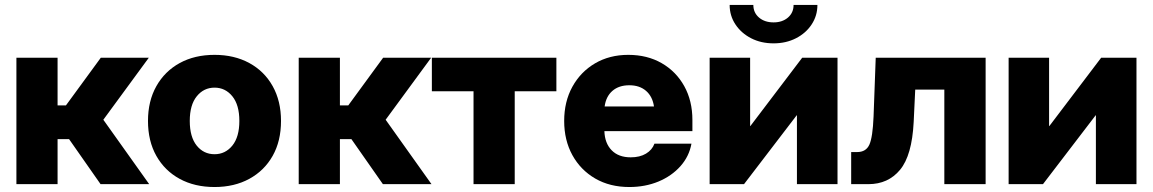

<svg xmlns="http://www.w3.org/2000/svg" viewBox="-20 -751 4701 783"><path d="M46.9 0V-515.6H214.8V-321.3H249L391.1 -515.6H586.9L401.4 -262.7L588.4 0H390.1L261.7 -183.6H214.8V0Z M855 11.7Q773.9 11.7 712.9 -21.5Q651.9 -54.7 617.7 -115.2Q583.5 -175.8 583.5 -257.8Q583.5 -338.9 617.7 -399.7Q651.9 -460.4 712.9 -493.9Q773.9 -527.3 855 -527.3Q935.5 -527.3 996.8 -493.9Q1058.1 -460.4 1092 -399.7Q1126 -338.9 1126 -257.8Q1126 -175.8 1092 -115.5Q1058.1 -55.2 996.8 -21.7Q935.5 11.7 855 11.7ZM855 -122.1Q898.9 -122.1 927.5 -157.2Q956.1 -192.4 956.1 -257.8Q956.1 -323.2 927.5 -358.4Q898.9 -393.6 855 -393.6Q811 -393.6 782.5 -358.4Q753.9 -323.2 753.9 -257.8Q753.9 -192.4 782.2 -157.2Q810.5 -122.1 855 -122.1Z M1198.2 0V-515.6H1366.2V-321.3H1400.4L1542.5 -515.6H1738.3L1552.7 -262.7L1739.7 0H1541.5L1413.1 -183.6H1366.2V0Z M1911.1 0V-378.9H1741.2V-515.6H2249V-378.9H2079.1V0Z M2546.4 11.7Q2467.3 11.7 2407.5 -22.9Q2347.7 -57.6 2314.2 -118.4Q2280.8 -179.2 2280.8 -257.8Q2280.8 -336.4 2314.2 -397.2Q2347.7 -458 2406.7 -492.7Q2465.8 -527.3 2542 -527.3Q2619.6 -527.3 2678.5 -493.4Q2737.3 -459.5 2770.5 -399.7Q2803.7 -339.8 2803.7 -261.7V-216.3H2444.8Q2446.3 -167 2474.4 -138.2Q2502.4 -109.4 2552.2 -109.4Q2589.4 -109.4 2614.5 -124.5Q2639.6 -139.6 2648.9 -165H2799.8Q2790.5 -113.3 2754.9 -73.2Q2719.2 -33.2 2665.3 -10.7Q2611.3 11.7 2546.4 11.7ZM2445.8 -316.9H2647Q2641.1 -357.4 2614.7 -380.4Q2588.4 -403.3 2546.4 -403.3Q2503.9 -403.3 2477.5 -380.4Q2451.2 -357.4 2445.8 -316.9Z M3395.5 0H3230V-280.8H3229L3014.2 0H2874V-515.6H3039.1V-236.8H3040L3251.5 -515.6H3395.5ZM3134.8 -574.2Q3083.5 -574.2 3043.2 -595Q3002.9 -615.7 2979.2 -651.4Q2955.6 -687 2955.6 -731H3052.2Q3052.2 -699.2 3075.4 -679.4Q3098.6 -659.7 3134.8 -659.7Q3170.4 -659.7 3193.4 -679.4Q3216.3 -699.2 3216.3 -731H3313.5Q3313.5 -687 3290 -651.4Q3266.6 -615.7 3226.1 -595Q3185.5 -574.2 3134.8 -574.2Z M3451.2 0V-130.9H3475.6Q3511.7 -130.9 3525.4 -161.1Q3539.1 -191.4 3542.5 -275.9L3551.3 -515.6H3999.5V0H3831.1V-385.7H3712.4L3706.1 -253.4Q3699.2 -117.2 3650.6 -58.6Q3602.1 0 3521.5 0Z M4614.7 0H4449.2V-280.8H4448.2L4233.4 0H4093.3V-515.6H4258.3V-236.8H4259.3L4470.7 -515.6H4614.7Z"/></svg>

Font: Inter Display ExtraBold
Style: Regular
Weight: 800
Designer: Rasmus Andersson
Foundry: rsms
Version: Version 4.000;git-a52131595